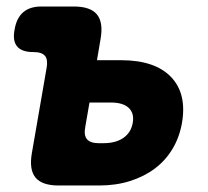

<svg xmlns="http://www.w3.org/2000/svg" viewBox="-20 -570 640 590"><path d="M278 -385H352Q456 -385 505.5 -333.5Q555 -282 539 -191Q531 -147 509.5 -111.5Q488 -76 455 -51.5Q422 -27 379 -13.5Q336 0 285 0H160Q109 0 89 -24.5Q69 -49 78 -100L123 -360Q128 -386 118.5 -398Q109 -410 83 -410H82Q47 -410 32.5 -427.5Q18 -445 25 -480Q31 -515 51.5 -532.5Q72 -550 107 -550H207Q258 -550 278 -525.5Q298 -501 289 -450ZM242 -180Q237 -154 247.5 -142Q258 -130 283 -130H298Q336 -130 359.5 -146.5Q383 -163 388 -193Q393 -222 375.5 -238.5Q358 -255 320 -255H255Z"/></svg>

Font: Maple Mono ExtraBold
Style: Italic
Weight: 800
Italic angle: -10°
Monospace: yes
Designer: subframe7536
Version: Version 7.200